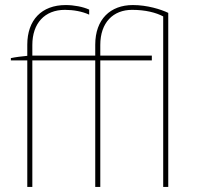

<svg xmlns="http://www.w3.org/2000/svg" viewBox="-20 -740 781 760"><path d="M88 0H108V-501H357V0H377V-501H581V-520H377V-562C377 -651 428 -701 503 -701C556 -701 598 -690 626 -675V0H646V-689C617 -703 563 -720 506 -720C417 -720 357 -664 357 -563V-520H108V-562C108 -648 157 -701 237 -701C270 -701 305 -695 333 -682V-702C309 -713 273 -720 240 -720C145 -720 88 -661 88 -563V-519C66 -517 42 -514 23 -510V-501H88Z"/></svg>

Font: Fixel Display Thin
Style: Regular
Weight: 100
Designer: AlfaBravo + MacPaw
Foundry: Kyrylo Tkachov, Marchela Mozhyna, Serhii Makarenko, Maria Weinstein, Zakhar Kryvoshyya
Version: Version 1.211